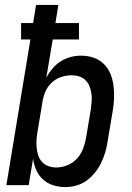

<svg xmlns="http://www.w3.org/2000/svg" viewBox="-20 -755 540 783"><path d="M246 8Q221 8 197 0.5Q173 -7 155.5 -23Q138 -39 128 -61Q118 -83 115 -108L97 0H6L104 -594H66V-661H115L127 -735H218L206 -661H302V-594H195L169 -439Q180 -459 194.5 -476Q209 -493 228 -505Q247 -517 268 -522.5Q289 -528 310 -528Q337 -528 361 -520Q385 -512 403 -494.5Q421 -477 430.5 -453.5Q440 -430 443 -404.5Q446 -379 445 -352.5Q444 -326 439 -299L419 -179Q416 -157 409.5 -135Q403 -113 393 -92Q383 -71 368 -52Q353 -33 334 -19Q315 -5 291.5 1.5Q268 8 246 8ZM209 -72Q232 -72 254.5 -81Q277 -90 293.5 -108Q310 -126 318.5 -148Q327 -170 331 -193L351 -313Q353 -328 354 -344Q355 -360 352.5 -375.5Q350 -391 344.5 -404.5Q339 -418 328 -428.5Q317 -439 302.5 -443.5Q288 -448 273 -448Q251 -448 229.5 -441Q208 -434 191 -418Q174 -402 165 -381Q156 -360 153 -338L133 -218Q130 -202 129 -185Q128 -168 129.5 -152Q131 -136 136 -121Q141 -106 151.5 -94.5Q162 -83 177.5 -77.5Q193 -72 209 -72Z"/></svg>

Font: Iosevka Medium Oblique
Style: Regular
Weight: 500
Italic angle: -9°
Monospace: yes
Designer: Belleve Invis
Foundry: Belleve Invis
Version: Version 32.5.0; ttfautohint (v1.8.4)